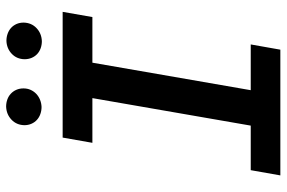

<svg xmlns="http://www.w3.org/2000/svg" viewBox="-174 -762 936 627"><g transform="rotate(-90 293.5 -448.0)"><path d="M158.2 -710.9H568.8L551.8 -613.8H402.8L313 -96.7H462.4L445.3 0H34.7L51.8 -96.7H197.3L287.1 -613.8H141.1ZM198.7 -835.9Q199.2 -861.3 216.6 -877.9Q233.9 -894.5 259.3 -895.5Q271.5 -895.5 282.5 -891.6Q293.5 -887.7 301.5 -880.1Q309.6 -872.6 314.2 -862.1Q318.8 -851.6 318.8 -838.9Q318.8 -826.2 314 -815.4Q309.1 -804.7 300.8 -796.9Q292.5 -789.1 281.5 -784.7Q270.5 -780.3 258.3 -779.8Q246.1 -779.8 235.1 -783.7Q224.1 -787.6 216.1 -794.9Q208 -802.2 203.4 -812.7Q198.7 -823.2 198.7 -835.9ZM414.1 -835.4Q414.6 -860.8 431.9 -877.2Q449.2 -893.6 474.1 -894.5Q486.3 -894.5 497.3 -890.6Q508.3 -886.7 516.4 -879.4Q524.4 -872.1 529.1 -861.6Q533.7 -851.1 533.7 -838.4Q533.2 -813 515.9 -796.4Q498.5 -779.8 473.1 -778.8Q460.9 -778.8 450 -782.7Q439 -786.6 430.9 -794.2Q422.9 -801.8 418.5 -812.3Q414.1 -822.8 414.1 -835.4Z"/></g></svg>

Font: TypoPRO Roboto Mono
Style: Italic
Weight: 500
Designer: Google
Version: Version 2.000986; 2015; ttfautohint (v1.3)